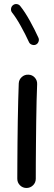

<svg xmlns="http://www.w3.org/2000/svg" viewBox="-20 -893 272 959"><path d="M122.1 -520Q141.1 -519.5 153.8 -505.4Q166.5 -491.2 165.5 -472.2Q164.1 -438.5 162.8 -390.1Q161.6 -341.8 160.9 -286.9Q160.2 -231.9 159.7 -177.7Q159.2 -123.5 158.9 -77.1Q158.7 -30.8 158.7 0Q158.7 19 145 32.5Q131.3 45.9 112.3 45.9Q93.3 45.9 79.8 32.5Q66.4 19 66.4 0Q66.4 -30.8 66.7 -77.4Q66.9 -124 67.4 -178.5Q67.9 -232.9 68.8 -288.1Q69.8 -343.3 71 -392.3Q72.3 -441.4 73.7 -476.6Q74.7 -495.6 88.9 -508.3Q103 -521 122.1 -520ZM44.9 -867.2Q53.2 -874 64 -872.6Q74.7 -871.1 81.1 -862.8Q105 -833 129.6 -788.3Q154.3 -743.7 171.9 -704.6Q176.3 -695.3 172.4 -684.8Q168.5 -674.3 158.7 -669.9Q149.4 -666 138.9 -669.9Q128.4 -673.8 124.5 -683.1Q107.9 -719.7 84 -762.7Q60.1 -805.7 40 -830.6Q33.7 -838.9 35.2 -849.9Q36.6 -860.8 44.9 -867.2Z"/></svg>

Font: Mikhak-FD Medium
Style: Regular
Weight: 500
Designer: Amin Abedi
Version: Version 3.2